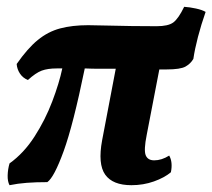

<svg xmlns="http://www.w3.org/2000/svg" viewBox="-20 -535 624 564"><path d="M8 9Q2 -2 2.5 -20Q3 -38 8 -55Q50 -85 81.5 -134Q113 -183 133.5 -237Q154 -291 163 -334Q155 -334 147 -334Q120 -334 102.5 -327.5Q85 -321 62 -300Q47 -306 38.5 -319Q30 -332 29 -347Q61 -393 91 -417.5Q121 -442 156.5 -451.5Q192 -461 239 -461Q256 -461 291 -460Q326 -459 366.5 -458.5Q407 -458 440 -458Q474 -458 489 -469Q504 -480 521 -515Q537 -514 555.5 -510Q574 -506 584 -500Q571 -463 561.5 -426.5Q552 -390 548 -362Q540 -348 525 -339.5Q510 -331 469 -331Q459 -331 448 -331L411 -139Q402 -94 408 -79Q414 -64 433 -64Q455 -64 477 -78Q488 -59 482 -29Q463 -13 432 -2Q401 9 366 9Q311 9 289 -22Q267 -53 280 -123L320 -333Q296 -333 273 -333Q250 -333 229 -334Q195 -168 167 -91Q139 -14 119 0Q86 0 59 2Q32 4 8 9Z"/></svg>

Font: Vollkorn
Style: Bold Italic
Weight: 700
Italic angle: -11°
Designer: Friedrich Althausen
Foundry: Friedrich Althausen
Version: Version 5.000; ttfautohint (v1.8.3)